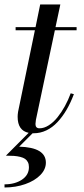

<svg xmlns="http://www.w3.org/2000/svg" viewBox="-30 -580 371 850"><path d="M-3.9 109.1 96.9 8.1Q48.1 -2 48.1 -63Q48.1 -72.8 50 -85L124.5 -446H39.1V-460H127.4L147.9 -560.1H237.1L215.8 -460H309.1V-446H212.9L128.9 -49.1Q127 -36.9 127 -31Q127 -12 145 -12Q165.3 -12 186 -25.3Q206.8 -38.6 224.6 -60.8Q242.4 -83 257.3 -110.1Q272.2 -137.2 283 -167L297.1 -163.1Q282.5 -124.5 264.4 -93.6Q246.3 -62.7 224.2 -39.2Q202.1 -15.6 175.3 -2.8Q148.4 10 118.9 10H114.3L54.9 69.3Q173.1 72.5 173.1 140.1Q173.1 169.7 148.6 194.9Q124 220.2 81.8 235.1Q39.6 250 -10 250V236.1Q35.9 236.1 67 215.5Q98.1 194.8 98.1 159.9Q98.1 147.2 93.6 138.2Q89.1 129.2 81.2 123.5Q73.2 117.9 59.9 114.6Q46.6 111.3 31.9 110.2Q17.1 109.1 -3.9 109.1Z"/></svg>

Font: Bodoni* 16
Style: Italic
Weight: 400
Italic angle: -13°
Version: Version 2.000